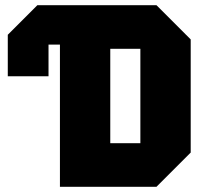

<svg xmlns="http://www.w3.org/2000/svg" viewBox="-20 -720 789 740"><path d="M167 -548V-426H10V-586L124 -700H583L715 -568V-132L583 0H211V-548ZM405 -168H521V-532H405Z"/></svg>

Font: Tektur SemiCondensed ExtraBold
Style: Regular
Weight: 800
Width: 4
Designer: Adam Jagosz
Foundry: Adam Jagosz
Version: Version 1.005;gftools[0.9.30]